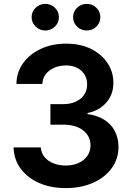

<svg xmlns="http://www.w3.org/2000/svg" viewBox="-20 -963 681 993"><path d="M319.8 9.8Q242.2 9.8 181.9 -16.8Q121.6 -43.5 86.7 -91.1Q51.8 -138.7 50.3 -200.7H190.9Q192.9 -172.4 210 -151.1Q227.1 -129.9 255.9 -118.4Q284.7 -106.9 319.8 -106.9Q357.4 -106.9 386.2 -119.9Q415 -132.8 431.6 -156.5Q448.2 -180.2 448.2 -210.9Q448.2 -242.7 431.2 -266.8Q414.1 -291 382.6 -304.7Q351.1 -318.4 306.6 -318.4H240.7V-424.3H306.6Q343.3 -424.3 371.3 -437Q399.4 -449.7 415 -472.7Q430.7 -495.6 430.7 -525.9Q430.7 -555.7 417 -577.6Q403.3 -599.6 378.9 -612.1Q354.5 -624.5 321.3 -624.5Q288.6 -624.5 261.2 -612.8Q233.9 -601.1 217 -579.8Q200.2 -558.6 199.2 -528.8H64.9Q65.9 -590.3 100.1 -637.2Q134.3 -684.1 192.1 -710.7Q250 -737.3 322.3 -737.3Q396 -737.3 450.9 -710Q505.9 -682.6 536.1 -636.7Q566.4 -590.8 566.4 -534.7Q566.4 -473.6 529.5 -432.1Q492.7 -390.6 432.6 -378.4V-373Q484.4 -366.2 520.3 -343Q556.2 -319.8 574.5 -283.9Q592.8 -248 592.8 -202.6Q592.8 -141.1 557.6 -93Q522.5 -44.9 460.9 -17.6Q399.4 9.8 319.8 9.8ZM428.7 -805.2Q399.4 -805.2 378.7 -825.4Q357.9 -845.7 357.9 -874Q357.9 -902.8 378.7 -922.9Q399.4 -942.9 428.7 -942.9Q458 -942.9 478.5 -922.9Q499 -902.8 499 -874Q499 -845.7 478.5 -825.4Q458 -805.2 428.7 -805.2ZM214.4 -805.2Q185.1 -805.2 164.3 -825.4Q143.6 -845.7 143.6 -874Q143.6 -902.8 164.3 -922.9Q185.1 -942.9 214.4 -942.9Q243.2 -942.9 263.9 -922.9Q284.7 -902.8 284.7 -874Q284.7 -845.7 263.9 -825.4Q243.2 -805.2 214.4 -805.2Z"/></svg>

Font: Inter Cardless
Style: Bold
Weight: 700
Designer: Rasmus Andersson
Foundry: rsms
Version: Version 4.001;git-9221beed3